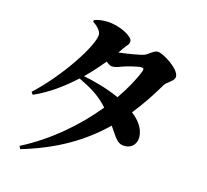

<svg xmlns="http://www.w3.org/2000/svg" viewBox="-121 -946 1242 1154"><g transform="rotate(15 500.0 -369.0)"><path d="M357 -454C397 -493 433 -534 466 -574C481 -562 494 -554 504 -554C526 -554 540 -560 561 -568C586 -578 655 -595 676 -595C689 -595 695 -589 689 -574C665 -513 629 -449 584 -384C506 -420 414 -443 357 -454ZM326 -784C357 -765 379 -738 379 -718C379 -650 230 -422 77 -282L88 -266C179 -306 262 -367 335 -434C404 -400 464 -370 523 -303C411 -165 260 -35 91 51L100 69C313 6 468 -87 595 -210C644 -139 656 -110 705 -112C745 -113 775 -144 773 -189C770 -241 738 -283 692 -319C743 -382 789 -451 833 -526C847 -550 892 -565 892 -594C892 -642 780 -711 748 -711C723 -711 700 -683 676 -673C654 -664 566 -650 520 -645C528 -656 535 -666 542 -677C560 -704 572 -706 572 -729C572 -759 483 -807 402 -807C365 -807 347 -802 327 -795Z"/></g></svg>

Font: Noto Serif CJK JP Black
Style: Regular
Weight: 900
Designer: Ryoko NISHIZUKA 西塚涼子 (kana & ideographs); Frank Grießhammer (Latin, Greek & Cyrillic); Wenlong ZHANG 张文龙 (bopomofo); San
Foundry: Adobe Systems Incorporated
Version: Version 1.001;PS 1.001;hotconv 16.6.54;makeotf.lib2.5.65590